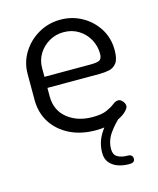

<svg xmlns="http://www.w3.org/2000/svg" viewBox="-102 -552 662 804"><g transform="rotate(-15 229.0 -149.5)"><path d="M260 7Q197 7 148.5 -17Q100 -41 72.5 -83.5Q45 -126 45 -183V-295Q45 -345 71 -387Q97 -429 140.5 -454Q184 -479 236 -479Q286 -479 328.5 -455.5Q371 -432 397 -391Q423 -350 423 -297Q423 -258 410 -241.5Q397 -225 377.5 -221Q358 -217 336 -217H110V-180Q110 -120 153 -85Q196 -50 262 -50Q302 -50 324 -60Q346 -70 358.5 -80Q371 -90 382 -90Q390 -90 396.5 -84.5Q403 -79 406.5 -72Q410 -65 410 -59Q410 -48 392 -32Q374 -16 340 -4.5Q306 7 260 7ZM110 -265H310Q340 -265 350 -271.5Q360 -278 360 -299Q360 -331 344.5 -360Q329 -389 300.5 -407Q272 -425 235 -425Q201 -425 172.5 -408.5Q144 -392 127 -364.5Q110 -337 110 -303ZM358 180Q333 180 311 172.5Q289 165 275 148.5Q261 132 261 105Q261 62 283.5 25Q306 -12 342 -42L375 -25Q344 2 322.5 33Q301 64 301 100Q301 124 317.5 134Q334 144 363 144Q372 144 377.5 149Q383 154 383 163Q383 171 377.5 175.5Q372 180 358 180Z"/></g></svg>

Font: Dosis ExtraLight
Style: Regular
Weight: 400
Version: Version 3.001; ttfautohint (v1.8.2)